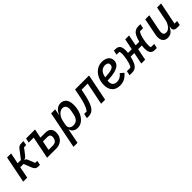

<svg xmlns="http://www.w3.org/2000/svg" viewBox="320 -1918 3504 3504"><g transform="rotate(-45 2071.5 -166.0)"><path d="M27 0 131 -520H235L192 -309H277L400 -469Q421 -497 443 -508.5Q465 -520 500 -520H554L536 -433H482L387 -310Q371 -290 357.5 -281.5Q344 -273 325 -270L324 -265Q341 -261 352.5 -249.5Q364 -238 374 -212L424 -87H477L460 0H413Q377 0 355.5 -19Q334 -38 319 -75L260 -224H175L131 0Z M644 0 731 -433H603L621 -520H853L817 -346H943Q1017 -346 1053 -309.5Q1089 -273 1089 -208Q1089 -159 1073.5 -121Q1058 -83 1030 -56Q1002 -29 964.5 -14.5Q927 0 884 0ZM764 -83H878Q919 -83 946 -104Q973 -125 981 -164Q984 -176 985 -185.5Q986 -195 986 -205Q986 -232 968.5 -248Q951 -264 914 -264H801Z M1125 200 1269 -520H1373L1350 -404H1354Q1385 -468 1424.5 -500Q1464 -532 1522 -532Q1570 -532 1604 -508Q1638 -484 1655 -441.5Q1672 -399 1672 -341Q1672 -317 1669.5 -292Q1667 -267 1663 -243Q1650 -172 1617.5 -114.5Q1585 -57 1536 -22.5Q1487 12 1424 12Q1374 12 1336.5 -14.5Q1299 -41 1290 -87H1286L1229 200ZM1405 -77Q1461 -77 1496.5 -113Q1532 -149 1546 -217L1560 -290Q1562 -302 1564 -316.5Q1566 -331 1566 -344Q1566 -373 1556.5 -395Q1547 -417 1528.5 -430Q1510 -443 1481 -443Q1450 -443 1426 -429Q1402 -415 1382 -393Q1361 -370 1346 -341Q1331 -312 1324 -277L1305 -183Q1300 -154 1309 -129.5Q1318 -105 1342 -91Q1366 -77 1405 -77Z M1669 3 1687 -87H1752Q1771 -110 1788.5 -146Q1806 -182 1823 -236.5Q1840 -291 1856 -370L1886 -520H2247L2142 0H2038L2125 -433H1967L1955 -374Q1935 -271 1914.5 -206Q1894 -141 1874 -103.5Q1854 -66 1833 -45Q1806 -18 1775 -7.5Q1744 3 1706 3Z M2521 12Q2420 12 2367 -46Q2314 -104 2314 -208Q2314 -228 2316 -247.5Q2318 -267 2322 -285Q2336 -354 2372.5 -410Q2409 -466 2464.5 -499Q2520 -532 2591 -532Q2622 -532 2653.5 -524Q2685 -516 2710 -499.5Q2735 -483 2750.5 -456Q2766 -429 2766 -390Q2766 -357 2753 -330Q2740 -303 2713 -282Q2686 -261 2644.5 -246.5Q2603 -232 2547.5 -224.5Q2492 -217 2420 -215Q2419 -206 2418.5 -197Q2418 -188 2418 -182Q2418 -134 2444.5 -105Q2471 -76 2528 -76Q2571 -76 2606 -95Q2641 -114 2673 -154L2739 -99Q2690 -39 2636 -13.5Q2582 12 2521 12ZM2583 -448Q2547 -448 2517 -431.5Q2487 -415 2466.5 -385Q2446 -355 2438 -314L2432 -288Q2504 -291 2549 -298Q2594 -305 2619 -317.5Q2644 -330 2653.5 -346.5Q2663 -363 2663 -385Q2663 -423 2637.5 -435.5Q2612 -448 2583 -448Z M2773 0 2790 -87H2881Q2891 -98 2901 -118Q2911 -138 2920.5 -168Q2930 -198 2938 -241Q2946 -284 2950 -315.5Q2954 -347 2954 -368Q2954 -390 2951.5 -406Q2949 -422 2944 -433H2870L2888 -520H2928Q2987 -520 3016 -486Q3045 -452 3045 -368Q3045 -356 3044 -340Q3043 -324 3040 -308H3137L3180 -520H3280L3237 -308H3331Q3350 -386 3375 -432Q3400 -478 3435 -499Q3470 -520 3516 -520H3572L3554 -433H3474Q3465 -422 3454.5 -402Q3444 -382 3434.5 -351.5Q3425 -321 3416 -279Q3408 -237 3404.5 -204Q3401 -171 3401 -152Q3401 -131 3403.5 -115Q3406 -99 3410 -87H3495L3477 0H3427Q3368 0 3339 -34Q3310 -68 3310 -152Q3310 -166 3311.5 -188Q3313 -210 3316 -226H3220L3175 0H3075L3120 -226H3026Q3008 -142 2982 -92Q2956 -42 2921 -21Q2886 0 2839 0Z M3697 -520H3801L3738 -204Q3735 -190 3733.5 -175.5Q3732 -161 3732 -151Q3732 -116 3747.5 -97Q3763 -78 3797 -78Q3824 -78 3846 -89.5Q3868 -101 3887 -122Q3910 -148 3925 -179Q3940 -210 3946 -240L4002 -520H4106L4019 -87H4086L4069 0H3990Q3955 0 3934.5 -18.5Q3914 -37 3914 -69Q3914 -75 3915 -83Q3916 -91 3918 -98L3920 -111H3915Q3887 -51 3848.5 -19.5Q3810 12 3754 12Q3691 12 3658 -25Q3625 -62 3625 -128Q3625 -145 3627 -162Q3629 -179 3633 -199Z"/></g></svg>

Font: IBM Plex Sans Medium
Style: Italic
Weight: 500
Italic angle: -11.31°
Designer: Mike Abbink, Paul van der Laan, Pieter van Rosmalen
Foundry: Bold Monday
Version: Version 3.201